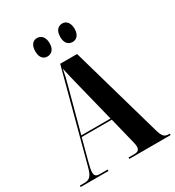

<svg xmlns="http://www.w3.org/2000/svg" viewBox="-215 -1046 1069 1172"><g transform="rotate(-30 319.5 -460.5)"><path d="M407 -791C430 -791 456 -808 456 -855C456 -903 430 -921 407 -921C379 -921 355 -903 355 -855C355 -808 379 -791 407 -791ZM228 -791C254 -791 280 -808 280 -855C280 -903 254 -921 228 -921C203 -921 179 -903 179 -855C179 -808 203 -791 228 -791ZM5 0H201V-10H145C120 -10 110 -19 110 -42C110 -57 115 -81 123 -111L163 -261H375L416 -95C420 -77 426 -58 426 -44C426 -23 418 -10 389 -10H348V0H639V-10H631C602 -10 589 -24 576 -69L392 -714H273L105 -83C90 -27 75 -10 37 -10H5ZM166 -271 246 -569C256 -605 264 -638 272 -680C281 -636 290 -601 300 -560L372 -271Z"/></g></svg>

Font: Noto Serif Display ExtraCondensed ExtraBold
Style: Regular
Weight: 800
Width: 2
Designer: Monotype Design Team
Foundry: Monotype Imaging Inc.
Version: Version 2.009